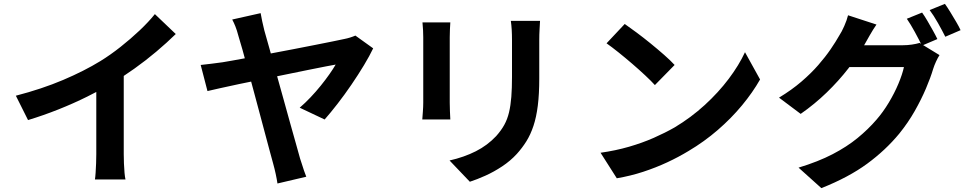

<svg xmlns="http://www.w3.org/2000/svg" viewBox="-20 -884 5010 993"><path d="M62 -389Q197 -424 306.5 -470.5Q416 -517 499 -568Q551 -600 603.5 -641.5Q656 -683 702.5 -727Q749 -771 781 -811L889 -708Q843 -663 788.5 -617Q734 -571 675 -529Q616 -487 558 -452Q501 -419 430.5 -384Q360 -349 282 -318Q204 -287 125 -263ZM478 -504 620 -537V-87Q620 -65 621 -39Q622 -13 624 9.5Q626 32 629 44H471Q473 32 474.5 9.5Q476 -13 477 -39Q478 -65 478 -87Z M1328 -816Q1331 -797 1336 -774.5Q1341 -752 1347 -727Q1359 -687 1374.5 -629.5Q1390 -572 1408.5 -506.5Q1427 -441 1445.5 -374Q1464 -307 1481 -246Q1498 -185 1511.5 -137.5Q1525 -90 1532 -64Q1536 -54 1541 -36.5Q1546 -19 1552.5 -1Q1559 17 1564 30L1415 65Q1412 44 1406 16Q1400 -12 1393 -37Q1387 -58 1376.5 -97.5Q1366 -137 1352 -189Q1338 -241 1322.5 -299.5Q1307 -358 1291 -417Q1275 -476 1260.5 -530Q1246 -584 1234 -627Q1222 -670 1214 -695Q1205 -729 1197 -748.5Q1189 -768 1181 -783ZM1910 -634Q1892 -596 1862.5 -547Q1833 -498 1797.5 -446Q1762 -394 1725.5 -347Q1689 -300 1659 -266L1530 -327Q1558 -351 1586 -380.5Q1614 -410 1639 -441Q1664 -472 1684 -500.5Q1704 -529 1716 -550Q1702 -548 1665 -540.5Q1628 -533 1574.5 -522.5Q1521 -512 1459.5 -499Q1398 -486 1335 -473.5Q1272 -461 1215.5 -449Q1159 -437 1116.5 -427.5Q1074 -418 1053 -413L1018 -548Q1047 -551 1074 -554.5Q1101 -558 1131 -562Q1144 -564 1180.5 -570.5Q1217 -577 1268 -586.5Q1319 -596 1378 -607Q1437 -618 1496.5 -629.5Q1556 -641 1609 -651.5Q1662 -662 1701.5 -670Q1741 -678 1759 -682Q1775 -685 1791 -690Q1807 -695 1818 -700Z M2773 -776Q2772 -755 2770.5 -730.5Q2769 -706 2769 -676Q2769 -650 2769 -613Q2769 -576 2769 -539.5Q2769 -503 2769 -478Q2769 -398 2761.5 -338Q2754 -278 2739 -233Q2724 -188 2702.5 -153.5Q2681 -119 2653 -88Q2620 -52 2577 -23.5Q2534 5 2490.5 24.5Q2447 44 2410 56L2305 -54Q2380 -71 2440.5 -101.5Q2501 -132 2546 -180Q2572 -209 2588 -238Q2604 -267 2612.5 -302.5Q2621 -338 2624.5 -383Q2628 -428 2628 -486Q2628 -512 2628 -548Q2628 -584 2628 -619Q2628 -654 2628 -676Q2628 -706 2626.5 -730.5Q2625 -755 2622 -776ZM2309 -768Q2308 -750 2307 -732.5Q2306 -715 2306 -691Q2306 -680 2306 -655Q2306 -630 2306 -596.5Q2306 -563 2306 -526.5Q2306 -490 2306 -456Q2306 -422 2306 -394.5Q2306 -367 2306 -353Q2306 -334 2307 -309Q2308 -284 2309 -266H2164Q2165 -280 2167 -306Q2169 -332 2169 -354Q2169 -368 2169 -395Q2169 -422 2169 -456.5Q2169 -491 2169 -527.5Q2169 -564 2169 -597Q2169 -630 2169 -655Q2169 -680 2169 -691Q2169 -705 2168 -727.5Q2167 -750 2165 -768Z M3211 -760Q3237 -742 3272 -716Q3307 -690 3344.5 -659.5Q3382 -629 3415 -600Q3448 -571 3469 -548L3367 -444Q3348 -465 3317 -494Q3286 -523 3250 -554Q3214 -585 3179 -613Q3144 -641 3117 -660ZM3086 -94Q3164 -105 3233 -125Q3302 -145 3361 -171Q3420 -197 3469 -225Q3554 -276 3625 -341Q3696 -406 3749 -476.5Q3802 -547 3833 -614L3911 -473Q3873 -406 3817.5 -339Q3762 -272 3692 -211.5Q3622 -151 3541 -103Q3490 -72 3431 -44.5Q3372 -17 3306.5 4.5Q3241 26 3170 38Z M4749 -819Q4762 -801 4776.5 -776Q4791 -751 4805 -726Q4819 -701 4828 -682L4748 -648Q4733 -679 4711.5 -718.5Q4690 -758 4670 -787ZM4867 -864Q4880 -846 4895.5 -820.5Q4911 -795 4925.5 -770.5Q4940 -746 4948 -728L4869 -694Q4853 -726 4831 -765Q4809 -804 4788 -832ZM4839 -599Q4830 -585 4821 -565.5Q4812 -546 4806 -527Q4793 -483 4769 -426.5Q4745 -370 4711 -310Q4677 -250 4631 -193Q4560 -107 4464.5 -37Q4369 33 4228 89L4110 -17Q4212 -48 4286 -86.5Q4360 -125 4415 -170Q4470 -215 4513 -265Q4547 -304 4576.5 -353Q4606 -402 4626.5 -451Q4647 -500 4655 -537H4318L4364 -650Q4377 -650 4407 -650Q4437 -650 4474 -650Q4511 -650 4547.5 -650Q4584 -650 4612 -650Q4640 -650 4649 -650Q4673 -650 4696.5 -653.5Q4720 -657 4736 -662ZM4513 -757Q4495 -731 4478 -701Q4461 -671 4452 -655Q4418 -595 4368 -530.5Q4318 -466 4255.5 -405.5Q4193 -345 4121 -295L4009 -379Q4075 -419 4125 -462Q4175 -505 4212 -547.5Q4249 -590 4276 -629.5Q4303 -669 4321 -701Q4333 -719 4346.5 -749.5Q4360 -780 4366 -805Z"/></svg>

Font: Noto Sans SC Thin
Style: Bold
Weight: 700
Version: Version 2.004-H2;hotconv 1.0.118;makeotfexe 2.5.65603